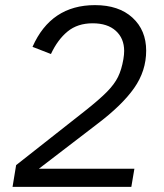

<svg xmlns="http://www.w3.org/2000/svg" viewBox="-20 -730 640 750"><path d="M493 0H29L43 -85L311 -296Q368 -341 397.5 -371Q427 -401 441 -429.5Q455 -458 462 -499Q465 -517 465 -531Q465 -580 432.5 -609.5Q400 -639 342 -639Q283 -639 244 -607Q205 -575 179 -519L107 -547Q179 -710 351 -710Q444 -710 497.5 -661Q551 -612 551 -532Q551 -453 504 -386Q457 -319 359 -245L132 -71H505Z"/></svg>

Font: iA Writer Duo S
Style: Italic
Weight: 400
Italic angle: -9.5°
Designer: Mike Abbink, Paul van der Laan, Pieter van Rosmalen, Oliver Reichenstein
Foundry: Bold Monday and Information Architects Inc.
Version: Version 2.000